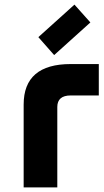

<svg xmlns="http://www.w3.org/2000/svg" viewBox="-20 -816 455 836"><path d="M304.2 -795.9 373.5 -718.3 215.8 -576.2 147 -654.3ZM83 0V-360.8Q83 -537.1 288.1 -537.1H410.2V-400.4H288.1Q229.5 -400.4 229.5 -350.1V0Z"/></svg>

Font: New Shape
Style: Bold
Weight: 700
Designer: Wojciech Kalinowski "wmk69" (wmk69@o2.pl)
Foundry: Wojciech Kalinowski "wmk69" (wmk69@o2.pl)
Version: Version 2.1.1; 2021-05-14